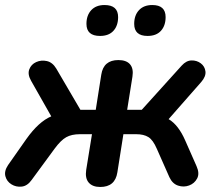

<svg xmlns="http://www.w3.org/2000/svg" viewBox="-22 -736 868 764"><path d="M377 8Q346 8 331 -9.5Q316 -27 321 -60L344 -202H296Q263 -202 241.5 -190Q220 -178 195 -144L104 -20Q87 4 64.5 6.5Q42 9 23.5 -2.5Q5 -14 -0.5 -34.5Q-6 -55 10 -79L83 -183Q132 -252 182 -273L102 -414Q87 -440 94.5 -460Q102 -480 122 -489Q142 -498 164.5 -493Q187 -488 202 -463L298 -299H359L381 -439Q390 -497 449 -497Q481 -497 495.5 -480Q510 -463 505 -431L484 -299H542L701 -475Q719 -495 740 -495.5Q761 -496 777 -484Q793 -472 795.5 -452Q798 -432 779 -410L649 -262Q669 -250 685.5 -228.5Q702 -207 715 -177L760 -75Q773 -46 762.5 -26Q752 -6 730.5 2Q709 10 686.5 2.5Q664 -5 652 -31L602 -144Q587 -179 568.5 -190.5Q550 -202 520 -202H469L445 -50Q436 8 377 8ZM565 -593Q512 -593 512 -641Q512 -675 531 -695.5Q550 -716 584 -716Q637 -716 637 -668Q637 -634 618.5 -613.5Q600 -593 565 -593ZM376 -593Q322 -593 322 -641Q322 -675 341 -695.5Q360 -716 394 -716Q448 -716 448 -668Q448 -634 429.5 -613.5Q411 -593 376 -593Z"/></svg>

Font: Nunito
Style: Bold Italic
Weight: 700
Italic angle: -9°
Designer: Vernon Adams
Foundry: Vernon Adams
Version: Version 3.601; ttfautohint (v1.8.2.53-6de2)